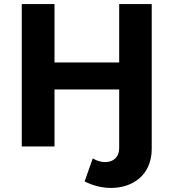

<svg xmlns="http://www.w3.org/2000/svg" viewBox="-20 -720 854 944"><path d="M396 172C437 193 482 204 526 204C631 204 726 142 726 11V-700H566V-413H248V-700H87V0H248V-280H566V7C566 54 536 77 497 77C478 77 456 71 436 59Z"/></svg>

Font: Talent SemiBold
Style: Bold
Weight: 700
Designer: Mike Powis
Version: Version 1.001;hotconv 1.0.109;makeotfexe 2.5.65596